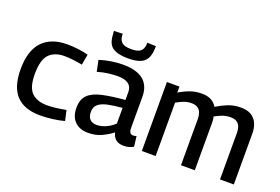

<svg xmlns="http://www.w3.org/2000/svg" viewBox="-102 -1080 2056 1410"><g transform="rotate(20 926.5 -375.5)"><path d="M35 -261Q35 -406 102.5 -477.5Q170 -549 296 -549Q337 -549 382 -543.5Q427 -538 461 -528L446 -445Q412 -452 375 -456.5Q338 -461 307 -461Q229 -461 187 -417.5Q145 -374 145 -263Q145 -158 187.5 -117.5Q230 -77 308 -77Q342 -77 380 -82Q418 -87 454 -94L472 -14Q433 -3 382 3.5Q331 10 285 10Q160 10 97.5 -56.5Q35 -123 35 -261Z M517 -135Q517 -200 552 -235Q587 -270 658 -286Q729 -302 836 -311V-373Q836 -456 723 -456Q692 -456 651 -451Q610 -446 567 -433L549 -520Q592 -534 639.5 -541.5Q687 -549 730 -549Q839 -549 892 -505Q945 -461 945 -374V-136Q945 -106 953.5 -95.5Q962 -85 977 -85Q982 -85 989 -86Q996 -87 1003 -90L1013 -10Q979 10 937 10Q862 10 846 -61Q808 -32 762.5 -11Q717 10 657 10Q594 10 555.5 -27.5Q517 -65 517 -135ZM627 -143Q627 -104 646 -85Q665 -66 697 -66Q733 -66 770.5 -82.5Q808 -99 836 -127V-249Q772 -244 725 -234Q678 -224 652.5 -203Q627 -182 627 -143ZM747 -604Q670 -604 629 -630.5Q588 -657 585 -735Q584 -741 583.5 -747Q583 -753 583 -759L651 -761Q651 -757 651 -754Q651 -751 651 -748Q654 -711 675 -693.5Q696 -676 747 -676Q798 -676 819 -693.5Q840 -711 843 -748Q843 -756 843 -761L911 -759Q911 -753 910.5 -746.5Q910 -740 910 -734Q906 -661 867.5 -632.5Q829 -604 747 -604Z M1077 0V-539H1175V-492Q1218 -518 1259.5 -532.5Q1301 -547 1348 -547Q1394 -547 1422.5 -531Q1451 -515 1467 -487Q1509 -513 1554 -531Q1599 -549 1655 -549Q1705 -549 1736.5 -528.5Q1768 -508 1782 -473.5Q1796 -439 1796 -399V0H1688V-366Q1688 -388 1681 -409Q1674 -430 1656.5 -443Q1639 -456 1606 -456Q1570 -456 1539.5 -444Q1509 -432 1485 -418Q1489 -407 1490 -395.5Q1491 -384 1491 -373V0H1383V-365Q1383 -387 1376 -407.5Q1369 -428 1351.5 -441.5Q1334 -455 1301 -455Q1270 -455 1242 -444.5Q1214 -434 1185 -417V0Z"/></g></svg>

Font: Georama Medium
Style: Regular
Weight: 500
Designer: Jean-Baptiste Levee
Foundry: Production Type
Version: Version 1.000